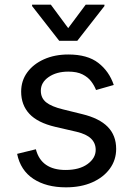

<svg xmlns="http://www.w3.org/2000/svg" viewBox="-20 -784 562 815"><path d="M462.9 -423.3 387.7 -401.9Q380.4 -420.9 366.9 -438.7Q353.5 -456.5 330.1 -468.3Q306.6 -480 270 -480Q219.7 -480 186.5 -457Q153.3 -434.1 153.3 -398.9Q153.3 -367.7 176 -349.6Q198.7 -331.5 247.1 -319.8L328.1 -299.8Q401.4 -282.2 437.3 -245.6Q473.1 -209 473.1 -151.9Q473.1 -105 446.3 -68.1Q419.4 -31.2 371.6 -10Q323.7 11.2 259.8 11.2Q176.3 11.2 121.6 -24.9Q66.9 -61 52.7 -130.9L132.3 -150.4Q143.6 -106.4 175.3 -84.5Q207 -62.5 258.3 -62.5Q316.9 -62.5 351.6 -87.6Q386.2 -112.8 386.2 -147.9Q386.2 -176.3 366.5 -195.6Q346.7 -214.8 305.2 -224.6L214.4 -245.6Q139.6 -263.2 104.7 -300.8Q69.8 -338.4 69.8 -395Q69.8 -441.4 95.7 -476.8Q121.6 -512.2 167 -532.5Q212.4 -552.7 270 -552.7Q351.1 -552.7 397.2 -517.1Q443.4 -481.4 462.9 -423.3ZM195.8 -764.2 269.5 -664.6 343.8 -764.2H423.3V-758.3L308.1 -610.8H231.4L116.2 -758.3V-764.2Z"/></svg>

Font: Sahel VF Regular
Style: Regular
Weight: 400
Foundry: Saber Rastikerdar (saber.rastikerdar@gmail.com)
Version: Version 3.4.0